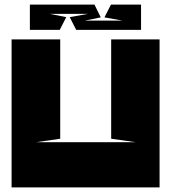

<svg xmlns="http://www.w3.org/2000/svg" viewBox="-20 -809 739 829"><path d="M136 -195H566L460 -210V-639H669V0H30V-639H240V-210ZM281 -735 359 -749H195L266 -735L238 -680H109V-789H388L415 -734L346 -720H509L431 -734L459 -789H589V-680H309Z"/></svg>

Font: Banana Brick
Style: Regular
Weight: 400
Designer: artmaker
Foundry: artmaker
Version: Version 4.000 2011 initial release